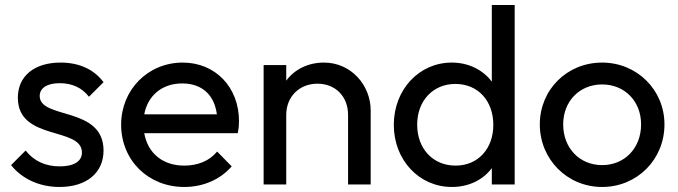

<svg xmlns="http://www.w3.org/2000/svg" viewBox="-20 -734 2699 764"><path d="M217 10C324 10 392 -46 392 -135C392 -312 138 -258 138 -352C138 -383 166 -403 218 -403C268 -403 307 -384 334 -349L392 -407C354 -458 295 -485 221 -485C116 -485 51 -431 51 -345C51 -172 306 -231 306 -127C306 -92 274 -72 218 -72C162 -72 116 -92 82 -135L24 -77C68 -22 137 10 217 10Z M713 10C788 10 856 -19 902 -72L844 -131C813 -93 766 -75 713 -75C628 -75 568 -124 554 -204H926C930 -223 931 -238 931 -252C931 -387 837 -485 707 -485C569 -485 462 -377 462 -238C462 -96 570 10 713 10ZM554 -279C568 -354 625 -402 705 -402C784 -402 833 -356 843 -279Z M1365 -277V0H1455V-295C1455 -394 1378 -485 1269 -485C1206 -485 1152 -458 1119 -413V-475H1029V0H1119V-277C1119 -349 1171 -401 1243 -401C1315 -401 1365 -350 1365 -277Z M1778 10C1845 10 1902 -18 1937 -65V0H2028V-714H1937V-409C1902 -456 1844 -485 1778 -485C1647 -485 1547 -377 1547 -237C1547 -98 1647 10 1778 10ZM1640 -238C1640 -333 1703 -400 1792 -400C1882 -400 1943 -333 1943 -237C1943 -142 1882 -75 1793 -75C1703 -75 1640 -142 1640 -238Z M2376 10C2515 10 2624 -99 2624 -239C2624 -377 2514 -485 2376 -485C2236 -485 2128 -377 2128 -239C2128 -100 2237 10 2376 10ZM2221 -239C2221 -331 2286 -398 2376 -398C2465 -398 2531 -332 2531 -239C2531 -145 2466 -77 2376 -77C2286 -77 2221 -145 2221 -239Z"/></svg>

Font: MV Cash
Style: Regular
Weight: 400
Designer: Rodrigo Fuenzalida
Foundry: fragTYPE
Version: Version 1.100;Glyphs 3.1.2 (3151)